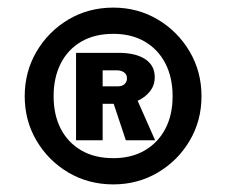

<svg xmlns="http://www.w3.org/2000/svg" viewBox="-20 -753 605 505"><path d="M278 -268Q213 -268 160.2 -299Q107.5 -330 76.2 -382.8Q45 -435.5 45 -500Q45 -564.5 76.2 -617.5Q107.5 -670.5 160.2 -701.8Q213 -733 278 -733Q342 -733 394.8 -701.8Q447.5 -670.5 478.8 -617.5Q510 -564.5 510 -500Q510 -435.5 478.8 -382.8Q447.5 -330 394.8 -299Q342 -268 278 -268ZM278 -337Q325.5 -337 360.5 -357.2Q395.5 -377.5 414.8 -414Q434 -450.5 434 -500Q434 -549.5 414.8 -586.5Q395.5 -623.5 360.5 -643.8Q325.5 -664 278 -664Q229.5 -664 194.2 -643.8Q159 -623.5 140 -586.5Q121 -549.5 121 -500Q121 -450.5 140 -414Q159 -377.5 194.2 -357.2Q229.5 -337 278 -337ZM180 -384V-614H292Q336.5 -614 361.8 -597.5Q387 -581 387 -550Q387 -528.5 374.2 -512.5Q361.5 -496.5 342 -488L388 -384H311L279 -480H250V-384ZM250 -526H291Q301.5 -526 307.8 -532Q314 -538 314 -547Q314 -557.5 306 -562.8Q298 -568 288 -568H250Z"/></svg>

Font: Public Sans Thin Black
Style: Regular
Weight: 900
Version: Version 2.001